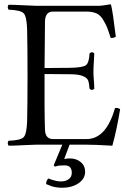

<svg xmlns="http://www.w3.org/2000/svg" viewBox="-20 -672 607 892"><path d="M280.3 96.2Q265.6 96.2 256.3 97.2Q247.1 98.1 235.4 102.1L229.5 96.2L269.5 0H151.9Q136.7 0 90.3 2.4Q43.9 4.9 20 4.9Q16.1 0 16.1 -7.1Q16.1 -14.2 20 -18.1Q75.2 -20 89.6 -34.4Q104 -48.8 106 -108.9Q107.9 -190.9 107.9 -320.8Q107.9 -453.6 106 -536.1Q104 -596.2 89.6 -610.6Q75.2 -625 20 -627Q16.1 -631.8 16.1 -638.9Q16.1 -646 20 -649.9Q44.9 -649.9 89.8 -647.5Q134.8 -645 149.9 -645H441.9Q451.7 -645 492.2 -651.9Q496.1 -651.9 496.1 -648.9Q503.9 -618.2 518.1 -501Q504.9 -494.1 494.1 -496.1Q482.9 -531.2 477.1 -545.7Q471.2 -560.1 458.5 -581.1Q445.8 -602.1 427.5 -610.1Q409.2 -618.2 381.8 -618.2H226.1Q190.9 -618.2 189 -574.2L187 -356L304.2 -356.9Q365.2 -357.9 379.6 -369.4Q394 -380.9 396 -423.8Q407.2 -435.1 418 -423.8Q418 -414.1 416 -385.5Q414.1 -356.9 414.1 -337.9Q414.1 -321.8 416 -298.8Q418 -275.9 418 -259.8Q406.7 -248.5 396 -259.8Q394 -286.6 389.4 -298.3Q384.8 -310.1 365 -318.6Q345.2 -327.1 304.2 -327.1L187 -328.1Q186 -153.3 189 -68.8Q190.9 -25.9 226.1 -25.9H381.8Q473.6 -25.9 514.2 -169.9Q525.4 -172.9 538.1 -165Q522.9 -70.8 502 4.9Q421.9 0 374 0H303.2L278.3 66.9Q290.5 64 304.2 64Q335 64 355.2 81.1Q375.5 98.1 375.5 126Q375.5 158.2 345 179.2Q314.5 200.2 268.6 200.2Q252.9 200.2 240.2 198Q227.5 195.8 218 192.6Q208.5 189.5 194.3 183.1Q194.3 167 204.6 157.2Q242.2 171.4 262.2 170.9Q285.2 170.9 299.3 160.4Q313.5 149.9 313.5 130.9Q313.5 96.2 280.3 96.2Z"/></svg>

Font: Linux Libertine Display
Style: Regular
Weight: 400
Designer: Philipp H. Poll
Foundry: Philipp H. Poll
Version: Version 5.0.9